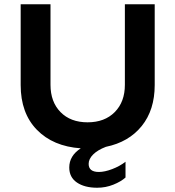

<svg xmlns="http://www.w3.org/2000/svg" viewBox="-20 -687 822 901"><path d="M477 2Q438 17 417 38Q396 59 396 82Q396 120 444 120Q471 120 506.5 106.5Q542 93 569 72V146Q548 165 512 179.5Q476 194 436 194Q377 194 341 169.5Q305 145 305 99Q305 44 359 9Q229 0 153 -78Q77 -156 77 -288V-667H217V-289Q217 -209 264 -161Q311 -113 391 -113Q471 -113 518.5 -161Q566 -209 566 -289V-667H706V-288Q706 -171 645 -95.5Q584 -20 477 2Z"/></svg>

Font: Madhuban SemiBold
Style: Regular
Weight: 600
Designer: jaikishan Patel
Foundry: MagicType
Version: Version 1.000